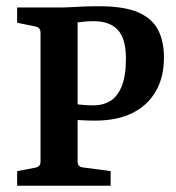

<svg xmlns="http://www.w3.org/2000/svg" viewBox="-20 -596 566 616"><path d="M229 -77Q229 -61 245 -59L335 -47V0H35V-47L93 -58Q110 -61 110 -77V-492Q110 -507 94 -511L35 -523V-572H171Q189 -572 207 -573Q225 -574 246.5 -575Q268 -576 297 -576Q378 -576 423 -556.5Q468 -537 487 -500.5Q506 -464 506 -411Q506 -348 479.5 -302.5Q453 -257 404 -233Q355 -209 284 -209Q265 -209 247 -210Q229 -211 211 -212L210 -263Q231 -261 245.5 -259.5Q260 -258 282 -258Q310 -258 333 -271.5Q356 -285 370 -318Q384 -351 384 -408Q384 -472 358 -500Q332 -528 281 -528Q260 -528 249 -526.5Q238 -525 229 -524Z"/></svg>

Font: Rasa SemiBold
Style: Regular
Weight: 600
Designer: Anna Giedrys (Yrsa+Rasa design), David Brezina (Yrsa art-direction, Rasa art-direction, design)
Foundry: Rosetta Type Foundry
Version: Version 2.004